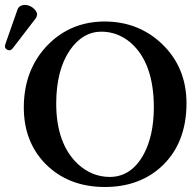

<svg xmlns="http://www.w3.org/2000/svg" viewBox="-37 -745 778 775"><path d="M62 -725.1Q86.9 -725.1 105 -704.6Q112.3 -695.3 112.8 -687Q111.8 -677.7 107.9 -671.9L14.2 -549.8Q7.8 -542.5 2.9 -542Q-11.2 -542 -16.1 -552.7Q-16.6 -554.7 -17.1 -556.2Q-16.6 -562 -16.1 -564.9L34.2 -708Q41 -724.1 62 -725.1ZM373 -617.2Q296.9 -617.2 245.1 -542.5Q190.4 -462.4 189.9 -328.1Q189.9 -163.6 278.8 -81.5Q334.5 -31.2 405.8 -30.8Q493.2 -30.8 543.5 -123Q583.5 -198.2 584 -310.1Q584 -491.2 490.2 -572.8Q438.5 -616.7 373 -617.2ZM715.8 -329.1Q715.8 -162.1 609.4 -67.9Q520.5 9.8 386.2 9.8Q238.3 9.8 145 -85Q59.1 -174.3 59.1 -311Q59.1 -463.4 155.3 -563Q248 -657.7 384.8 -658.2Q522 -658.2 617.2 -567.4Q715.3 -473.1 715.8 -329.1Z"/></svg>

Font: Linux Libertine O
Style: Semibold
Weight: 700
Designer: Philipp H. Poll
Foundry: Philipp H. Poll
Version: Version 5.0.0